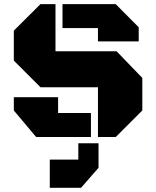

<svg xmlns="http://www.w3.org/2000/svg" viewBox="-20 -668 761 936"><path d="M457.5 0V-242.7H177.2L47.4 -372.6V-518.6L177.2 -647.9H250.5V-418H548.3L673.8 -288.1V-129.4L544.4 0ZM284.7 -531.2V-647.9H543.9L656.2 -535.2V-466.3H457.5V-531.2ZM47.4 -194.3H263.2V-117.2H423.3V0H156.2L47.4 -129.4ZM361.8 109.9V30.3H460.4V149.9L375 247.6H222.7V109.9Z"/></svg>

Font: Black Ops One
Style: Regular
Weight: 400
Designer: James Grieshaber
Foundry: James Grieshaber
Version: Version 1.002